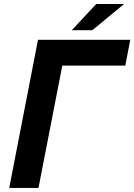

<svg xmlns="http://www.w3.org/2000/svg" viewBox="-20 -925 661 945"><path d="M333.5 -776.4H434.6L590.8 -905.3H453.6ZM25.4 0H169.4L286.6 -602.1H596.7L621.1 -729H167Z"/></svg>

Font: Hack
Style: Bold Oblique
Weight: 700
Italic angle: -12°
Monospace: yes
Designer: Christopher Simpkins
Foundry: Christopher Simpkins
Version: Version 2.010